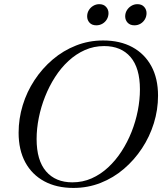

<svg xmlns="http://www.w3.org/2000/svg" viewBox="-20 -914 804 944"><path d="M160 -230.5Q160 -125.5 206.5 -71.5Q253 -17.5 336 -17.5Q386.5 -17.5 430.5 -37Q474.5 -56.5 511.5 -90.8Q548.5 -125 577.5 -169.8Q606.5 -214.5 626.8 -265.5Q647 -316.5 657.5 -370Q668 -423.5 668 -474.5Q668 -579.5 621.8 -633.5Q575.5 -687.5 492 -687.5Q441.5 -687.5 397.5 -668Q353.5 -648.5 316.5 -614.2Q279.5 -580 250.8 -535.2Q222 -490.5 201.8 -439.5Q181.5 -388.5 170.8 -335Q160 -281.5 160 -230.5ZM757 -443.5Q757 -374.5 736.5 -308.2Q716 -242 678.2 -184.8Q640.5 -127.5 589 -83.5Q537.5 -39.5 474.8 -14.8Q412 10 341 10Q258 10 197.5 -22.8Q137 -55.5 104.2 -116.2Q71.5 -177 71.5 -261.5Q71.5 -330.5 91.8 -396.8Q112 -463 149.8 -520.2Q187.5 -577.5 239.2 -621.5Q291 -665.5 353.8 -690.2Q416.5 -715 487 -715Q570.5 -715 630.8 -682.2Q691 -649.5 724 -589Q757 -528.5 757 -443.5ZM453.5 -789.5Q432 -789.5 420.2 -802.5Q408.5 -815.5 408.5 -833.5Q408.5 -850 416.5 -863.5Q424.5 -877 438.2 -885.2Q452 -893.5 468 -893.5Q489.5 -893.5 501.5 -880.2Q513.5 -867 513.5 -849.5Q513.5 -833 505.5 -819.2Q497.5 -805.5 483.8 -797.5Q470 -789.5 453.5 -789.5ZM641 -789.5Q619.5 -789.5 607.5 -802.5Q595.5 -815.5 595.5 -833.5Q595.5 -850 603.8 -863.5Q612 -877 625.8 -885.2Q639.5 -893.5 655.5 -893.5Q677 -893.5 688.8 -880.2Q700.5 -867 700.5 -849.5Q700.5 -833 692.5 -819.2Q684.5 -805.5 671 -797.5Q657.5 -789.5 641 -789.5Z"/></svg>

Font: Newsreader 60pt
Style: Italic
Weight: 400
Italic angle: -17°
Designer: Hugues Gentile
Foundry: Production Type
Version: Version 1.003